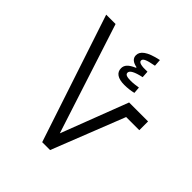

<svg xmlns="http://www.w3.org/2000/svg" viewBox="-198 -853 983 983"><g transform="rotate(45 293.0 -362.0)"><path d="M266.1 0H323.2L479 -395H574.2V-458.5H437L297.9 -95.7L104 -693.4H36.1ZM356 -504.4C379.4 -504.4 401.9 -507.3 421.4 -512.2L418.5 -547.9C400.4 -545.4 384.3 -542.5 365.2 -542.5C338.4 -542.5 323.2 -546.4 323.2 -560.5C323.2 -575.7 345.2 -588.4 394.5 -599.1L392.1 -636.2C347.2 -634.3 328.1 -640.6 328.1 -653.3C328.1 -667 343.3 -674.8 397.5 -685.1L395 -723.6C316.4 -707 290.5 -682.6 290.5 -654.3C290.5 -630.9 308.1 -618.2 336.4 -612.8V-608.9C298.8 -592.8 283.7 -576.2 283.7 -553.2C283.7 -521.5 309.1 -504.4 356 -504.4Z"/></g></svg>

Font: Cascadia Code Light
Style: Regular
Weight: 300
Monospace: yes
Designer: Aaron Bell
Foundry: Saja Typeworks
Version: Version 2404.023